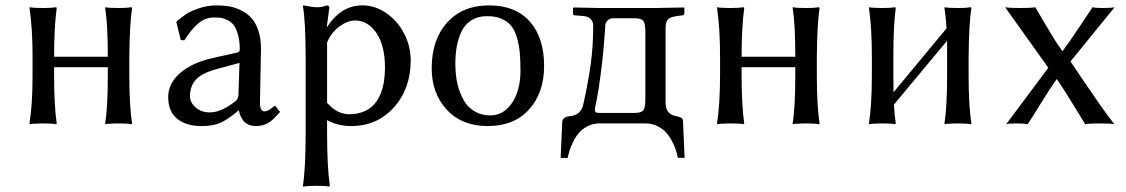

<svg xmlns="http://www.w3.org/2000/svg" viewBox="-20 -459 4188 714"><path d="M460.9 -250V-179.2Q460.9 -66.4 471.2 0L469.2 2.9Q455.1 0 420.9 0Q405.3 0 393.1 1Q380.9 1 376.5 2L372.1 2.9L371.1 0Q380.9 -60.1 380.9 -179.2V-209H181.2V-180.2Q181.2 -67.4 190.9 0L189 2.9Q174.3 0 140.1 0Q124.5 0 112.3 1Q99.6 1 95.2 2L90.8 2.9L89.8 0Q101.1 -72.8 101.1 -180.2V-249Q101.1 -352.5 89.8 -429.2L90.8 -432.1Q105 -429.2 140.1 -429.2Q155.3 -429.2 167.5 -429.9Q179.7 -430.7 184.6 -431.6L189 -432.1L190.9 -429.2Q181.2 -357.9 181.2 -249V-248H380.9V-250Q380.9 -369.1 371.1 -429.2L372.1 -432.1Q385.7 -429.2 420.9 -429.2Q436 -429.2 448.2 -429.9Q460.4 -430.7 464.8 -431.6L469.2 -432.1L471.2 -429.2Q462.4 -373 460.9 -250Z M946.8 -76.2Q946.8 -44.9 963.4 -44.9Q970.2 -44.9 976.6 -48.1Q982.9 -51.3 991.9 -58.3Q1001 -65.4 1001.5 -65.9L1004.4 -64L1021.5 -43Q996.6 -13.2 977.1 -1.7Q957.5 9.8 932.6 9.8Q915 9.8 902.1 3.4Q889.2 -2.9 882.6 -13.2Q876 -23.4 872.8 -31.7Q869.6 -40 868.7 -47.9H866.7Q826.2 -13.7 798.8 -2Q771.5 9.8 730.5 9.8Q672.4 9.8 638.9 -17.3Q605.5 -44.4 605.5 -98.1Q605.5 -148.9 649.9 -187.5Q694.3 -226.1 771.5 -243.2L864.7 -264.2Q871.6 -266.6 871.6 -275.9Q871.6 -308.1 864.7 -331.3Q857.9 -354.5 848.6 -366.2Q839.4 -377.9 824.7 -384.8Q810.1 -391.6 799.8 -392.8Q789.6 -394 775.4 -394Q742.7 -394 716.3 -371.1Q689.9 -348.1 665.5 -309.1L652.3 -310.1L635.7 -377L638.7 -380.9Q656.7 -396 671.6 -406.2Q686.5 -416.5 718.5 -427.7Q750.5 -439 785.6 -439Q810.5 -439 832.3 -435.3Q854 -431.6 876.5 -420.7Q898.9 -409.7 914.8 -392.3Q930.7 -375 940.7 -345.5Q950.7 -315.9 950.7 -276.9Q950.7 -273.4 948.7 -183.1Q946.8 -92.8 946.8 -76.2ZM870.6 -225.1 785.6 -202.1Q730 -187 708.3 -162.6Q686.5 -138.2 686.5 -102.1Q686.5 -77.6 707.5 -59.3Q728.5 -41 760.7 -41Q800.8 -41 852.5 -80.1Q866.7 -90.8 866.7 -106Z M1116.7 32.2V-234.9Q1116.7 -380.4 1106.4 -436L1108.4 -439Q1141.1 -432.1 1159.7 -432.1Q1177.7 -432.1 1195.3 -439Q1204.6 -439 1204.6 -429.2L1195.3 -359.9H1197.3Q1249 -439 1327.6 -439Q1375 -439 1416.7 -410.2Q1458.5 -381.3 1482.9 -334.2Q1507.3 -287.1 1507.3 -234.9Q1507.3 -128.9 1444.8 -59.6Q1382.3 9.8 1285.6 9.8Q1236.3 9.8 1196.3 -12.2V32.2Q1196.3 161.1 1206.5 231.9L1204.6 234.9Q1190.9 231.9 1156.7 231.9Q1141.1 231.9 1128.9 232.7Q1116.7 233.4 1111.8 234.4L1107.4 234.9L1106.4 231.9Q1116.7 165.5 1116.7 32.2ZM1196.3 -300.8V-77.1Q1232.9 -34.2 1279.3 -34.2Q1310.1 -34.2 1334 -44.7Q1357.9 -55.2 1372.3 -71.8Q1386.7 -88.4 1395.8 -111.6Q1404.8 -134.8 1408.2 -158.2Q1411.6 -181.6 1411.6 -208Q1411.6 -289.6 1379.9 -336.2Q1348.1 -382.8 1300.3 -382.8Q1272.5 -382.8 1242.2 -360.6Q1211.9 -338.4 1196.3 -300.8Z M1791.5 -398.9Q1757.8 -398.9 1733.6 -384Q1709.5 -369.1 1696.8 -342.8Q1684.1 -316.4 1678.7 -286.9Q1673.3 -257.3 1673.3 -222.2Q1673.3 -196.8 1676.5 -172.4Q1679.7 -147.9 1688.7 -121.3Q1697.8 -94.7 1711.7 -75Q1725.6 -55.2 1749.3 -42.5Q1772.9 -29.8 1803.2 -29.8Q1853 -29.8 1884.3 -76.7Q1915.5 -123.5 1915.5 -195.8Q1915.5 -235.4 1912.8 -263.9Q1910.2 -292.5 1902.3 -319.3Q1894.5 -346.2 1881.1 -362.8Q1867.7 -379.4 1845.2 -389.2Q1822.8 -398.9 1791.5 -398.9ZM1585.4 -205.1Q1585.4 -312 1643.1 -375.5Q1700.7 -439 1798.3 -439Q1897.5 -439 1950.4 -378.7Q2003.4 -318.4 2003.4 -213.9Q2003.4 -113.8 1947.5 -52Q1891.6 9.8 1794.4 9.8Q1697.8 9.8 1641.6 -51Q1585.4 -111.8 1585.4 -205.1Z M2209 0Q2185.1 0 2165.3 10.3Q2145.5 20.5 2133.3 34.4Q2121.1 48.3 2111.6 67.9Q2102.1 87.4 2097.9 101.1Q2093.8 114.7 2090.8 128.9L2064.9 127.9L2070.8 -4.9Q2071.3 -13.2 2075.9 -18.1Q2080.6 -22.9 2085.4 -24.4Q2090.3 -25.9 2099.1 -26.9Q2140.6 -31.2 2148.9 -69.8Q2166.5 -148.9 2176.3 -216.8Q2186 -284.7 2186 -365.2Q2186 -377.4 2177 -387.9Q2168 -398.4 2145 -399.9L2118.2 -401.9Q2110.8 -402.8 2110.8 -407.2V-429.2L2114.3 -431.2Q2191.9 -429.2 2209 -429.2H2418L2523.9 -431.2L2524.9 -429.2V-409.2Q2524.9 -406.2 2522.7 -404.3Q2520.5 -402.3 2518.1 -401.9L2501 -399.9Q2473.6 -396.5 2464.4 -387.5Q2455.1 -378.4 2455.1 -353V-76.2Q2455.1 -33.7 2495.1 -26.9Q2508.8 -24.4 2514.4 -20.3Q2520 -16.1 2520 -5.9L2525.9 127.9H2501Q2498 113.8 2493.4 99.1Q2488.8 84.5 2479 65.9Q2469.2 47.4 2456.8 33.4Q2444.3 19.5 2424.3 9.8Q2404.3 0 2380.9 0ZM2191.9 -50.8Q2191.9 -45.4 2194.8 -42.7Q2197.8 -40 2201.2 -39.6Q2204.6 -39.1 2210.9 -39.1H2339.8Q2365.7 -39.1 2372.8 -49.6Q2379.9 -60.1 2379.9 -87.9V-341.8Q2379.9 -370.1 2372.8 -380.6Q2365.7 -391.1 2339.8 -391.1H2258.8Q2248.5 -391.1 2241.7 -385Q2234.9 -378.9 2232.9 -373.8Q2231 -368.7 2231 -365.2Q2224.6 -264.6 2214.8 -190.4Q2205.1 -116.2 2198.5 -85.2Q2191.9 -54.2 2191.9 -50.8Z M3017.6 -250V-179.2Q3017.6 -66.4 3027.8 0L3025.9 2.9Q3011.7 0 2977.5 0Q2961.9 0 2949.7 1Q2937.5 1 2933.1 2L2928.7 2.9L2927.7 0Q2937.5 -60.1 2937.5 -179.2V-209H2737.8V-180.2Q2737.8 -67.4 2747.6 0L2745.6 2.9Q2731 0 2696.8 0Q2681.2 0 2668.9 1Q2656.2 1 2651.9 2L2647.5 2.9L2646.5 0Q2657.7 -72.8 2657.7 -180.2V-249Q2657.7 -352.5 2646.5 -429.2L2647.5 -432.1Q2661.6 -429.2 2696.8 -429.2Q2711.9 -429.2 2724.1 -429.9Q2736.3 -430.7 2741.2 -431.6L2745.6 -432.1L2747.6 -429.2Q2737.8 -357.9 2737.8 -249V-248H2937.5V-250Q2937.5 -369.1 2927.7 -429.2L2928.7 -432.1Q2942.4 -429.2 2977.5 -429.2Q2992.7 -429.2 3004.9 -429.9Q3017.1 -430.7 3021.5 -431.6L3025.9 -432.1L3027.8 -429.2Q3019 -373 3017.6 -250Z M3302.2 -250V-180.2Q3302.2 -135.3 3302.7 -115.7L3500 -353.5Q3497.6 -394.5 3492.2 -429.2L3493.2 -432.1Q3506.8 -429.2 3542 -429.2Q3557.1 -429.2 3569.3 -429.9Q3581.5 -430.7 3585.9 -431.6L3590.3 -432.1L3592.3 -429.2Q3583.5 -373 3582 -250V-179.2Q3582 -66.4 3592.3 0L3590.3 2.9Q3576.2 0 3542 0Q3526.4 0 3514.2 1Q3502 1 3497.6 2L3493.2 2.9L3492.2 0Q3502 -60.1 3502 -179.2V-250V-307.6L3304.2 -69.8Q3306.6 -30.8 3311 0L3309.1 2.9Q3295.4 0 3261.2 0Q3245.6 0 3233.4 1Q3221.2 1 3216.8 2L3212.4 2.9L3211.4 0Q3222.2 -69.3 3222.2 -180.2V-249Q3222.2 -356 3211.4 -429.2L3212.4 -432.1Q3226.1 -429.2 3261.2 -429.2Q3276.4 -429.2 3288.3 -429.9Q3300.3 -430.7 3304.7 -431.6L3309.1 -432.1L3311 -429.2Q3302.2 -364.7 3302.2 -250Z M3878.4 -207 3717.8 -432.1Q3733.9 -429.2 3775.9 -429.2Q3813 -429.2 3830.1 -432.1Q3839.4 -416.5 3860.1 -380.9Q3880.9 -345.2 3897 -319.1Q3913.1 -293 3931.2 -268.6Q3955.6 -300.8 3994.9 -360.1Q4034.2 -419.4 4043 -432.1Q4054.2 -429.2 4080.1 -429.2Q4113.8 -429.2 4125 -432.1L3960.9 -230.5Q3974.1 -210.9 4009.5 -158.4Q4044.9 -106 4070.8 -69.1Q4096.7 -32.2 4124 2.9Q4108.9 0 4072.8 0Q4030.8 0 4015.6 2.9Q4006.8 -10.7 3970 -71.5Q3933.1 -132.3 3909.7 -165Q3887.2 -133.8 3851.8 -76.4Q3816.4 -19 3801.8 2.9Q3792 0 3757.8 0Q3731.4 0 3721.7 2.9Z"/></svg>

Font: Linux Biolinum
Style: Regular
Weight: 400
Designer: Philipp H. Poll
Foundry: Philipp H. Poll
Version: Version 0.6.4